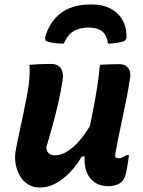

<svg xmlns="http://www.w3.org/2000/svg" viewBox="-20 -828 640 859"><path d="M112 -538Q134 -540 158.5 -541Q183 -542 208 -542Q230 -542 242.5 -532.5Q255 -523 259.5 -505.5Q264 -488 259 -463Q252 -417 241 -369Q230 -321 216.5 -271Q203 -221 187 -169Q188 -152 198 -142.5Q208 -133 226 -133Q246 -133 267 -143Q288 -153 310.5 -173Q333 -193 356 -224.5Q379 -256 402 -298L379 -128H346Q322 -87 291.5 -55.5Q261 -24 227.5 -6.5Q194 11 158 11Q128 11 105 -3.5Q82 -18 68.5 -42Q55 -66 50 -94.5Q45 -123 50 -153Q58 -197 67.5 -240Q77 -283 86 -326.5Q95 -370 103 -413Q109 -448 111.5 -478.5Q114 -509 112 -538ZM427 -538Q441 -539 455 -539.5Q469 -540 483.5 -540.5Q498 -541 512 -541Q532 -541 543.5 -533Q555 -525 559.5 -513Q564 -501 563 -486Q555 -432 544 -376.5Q533 -321 521 -266.5Q509 -212 500 -161Q497 -150 496 -141Q495 -132 496 -124Q499 -123 503 -121.5Q507 -120 512 -120Q518 -120 523.5 -122Q529 -124 534.5 -127Q540 -130 545 -134H557Q555 -116 552 -98Q549 -80 545 -60Q542 -43 536.5 -32Q531 -21 524 -14Q518 -8 508.5 -4Q499 0 488 2.5Q477 5 466 5Q435 5 413 -6.5Q391 -18 377.5 -39Q364 -60 360 -89Q356 -118 362 -151Q370 -203 379.5 -250Q389 -297 398 -343Q407 -389 414.5 -436.5Q422 -484 427 -538ZM374 -705Q335 -704 309 -688.5Q283 -673 265 -633Q245 -633 227 -635Q209 -637 192 -642Q184 -644 182.5 -651.5Q181 -659 185 -673Q201 -718 228.5 -748Q256 -778 295 -793Q334 -808 381 -808H392Q439 -808 473 -790.5Q507 -773 526 -742Q545 -711 546 -671Q547 -659 543.5 -652Q540 -645 530 -642Q514 -638 498 -635.5Q482 -633 463 -633Q458 -671 436.5 -688Q415 -705 374 -705Z"/></svg>

Font: Rec Mono Semicasual
Style: Bold Italic
Weight: 700
Italic angle: -10°
Version: Version 1.085; ttfautohint (v1.8.4.7-5d5b)